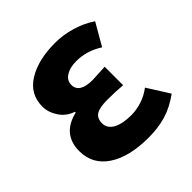

<svg xmlns="http://www.w3.org/2000/svg" viewBox="-159 -709 853 853"><g transform="rotate(-45 267.5 -282.0)"><path d="M42 -161Q42 -268 152 -294V-299Q112 -312 89 -346.5Q66 -381 66 -417Q66 -495 132.5 -536.5Q199 -578 306 -578Q357 -578 407.5 -563Q458 -548 500 -520L440 -416Q381 -454 315 -454Q275 -454 250 -438Q225 -422 225 -395Q225 -343 308 -343Q318 -343 346 -345L387 -347V-231Q343 -235 290 -235Q243 -235 222 -222Q201 -209 201 -177Q201 -146 232 -128.5Q263 -111 320 -111Q350 -111 384 -121.5Q418 -132 448 -155L513 -52Q462 -15 412 -0.5Q362 14 304 14Q181 14 111.5 -32.5Q42 -79 42 -161Z"/></g></svg>

Font: Merged Yaku Han JP ExtraBold
Style: Regular
Weight: 800
Designer: Ryoko NISHIZUKA 西塚涼子 (kana, bopomofo & ideographs); Paul D. Hunt (Latin, Greek & Cyrillic); Sandoll Communications 산돌커뮤니
Foundry: Adobe
Version: Version 2.004